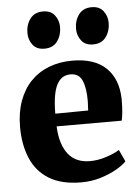

<svg xmlns="http://www.w3.org/2000/svg" viewBox="-56 -850 654 903"><g transform="rotate(-5 271.0 -398.0)"><path d="M292.5 11Q198 11 139.5 -25Q81 -61 53.8 -125.2Q26.5 -189.5 26.5 -273Q26.5 -341.5 46 -395.5Q65.5 -449.5 101.2 -486.8Q137 -524 187 -543.5Q237 -563 298 -563Q403 -563 457.5 -510.2Q512 -457.5 514 -363Q514 -328.5 511.8 -303.8Q509.5 -279 505.5 -261.5H198Q200 -217 210.5 -184Q221 -151 238.8 -129Q256.5 -107 282 -96Q307.5 -85 340.5 -85Q379 -85 418.5 -98Q458 -111 480 -125.5L506 -69.5Q491 -53 458.5 -34.2Q426 -15.5 382.8 -2.2Q339.5 11 292.5 11ZM197 -321.5 352.5 -323Q353 -334.5 353.5 -345.5Q354 -356.5 354.5 -368Q354.5 -429.5 339.2 -464.5Q324 -499.5 284 -499.5Q265.5 -499.5 250.2 -491.5Q235 -483.5 223 -464.2Q211 -445 204.2 -410.2Q197.5 -375.5 197 -321.5ZM172.5 -630.5Q136.5 -630.5 118 -654.8Q99.5 -679 99.5 -710.5Q99.5 -749.5 120.2 -777.5Q141 -805.5 181 -805.5H182Q218 -805.5 236.5 -781.2Q255 -757 255 -725.5Q255 -687 234.5 -658.8Q214 -630.5 173.5 -630.5ZM402 -630.5Q366 -630.5 347.5 -654.8Q329 -679 329 -710.5Q329 -749.5 349.8 -777.5Q370.5 -805.5 410.5 -805.5H411.5Q447.5 -805.5 466 -781.2Q484.5 -757 484.5 -725.5Q484.5 -687 464 -658.8Q443.5 -630.5 403 -630.5Z"/></g></svg>

Font: Merriweather 36pt Black
Style: Regular
Weight: 900
Version: Version 2.100